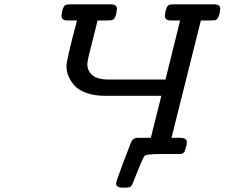

<svg xmlns="http://www.w3.org/2000/svg" viewBox="-20 -714 1041 890"><path d="M265.1 -641.1Q269 -683.1 284.2 -690.9Q289.1 -693.8 303.2 -693.8H494.1Q522 -693.8 522 -672.9Q519 -632.8 503.9 -623Q498 -619.1 479 -619.1H432.1Q425.3 -588.4 412.1 -538.1Q398.9 -487.8 391.8 -457.3Q384.8 -426.8 384.8 -417Q384.8 -383.8 410.2 -363.8Q435.1 -344.7 486.8 -345.2H747.1L814.9 -619.1H772.9Q744.1 -619.1 744.1 -641.1Q748 -683.1 763.2 -690.9Q768.1 -693.8 780.8 -693.8H973.1Q1001 -693.8 1001 -672.9Q997.1 -632.8 982.9 -623Q977.1 -619.1 958 -619.1H911.1L774.9 -75.2H814.9Q845.7 -75.2 846.2 -55.2Q846.2 -52.2 844.2 -40Q843.3 -37.1 841.6 -30Q839.8 -22.9 838.9 -21Q837.9 -19 836.4 -14.4Q835 -9.8 833.5 -8.8Q832 -7.8 829.6 -4.9Q827.1 -2 824 -1.5Q820.8 -1 816.9 -0.5Q813 0 807.1 0H725.1Q662.1 0 650.9 7.8Q643.1 13.7 596.2 133.8Q591.3 147 584.7 151.4Q578.1 155.8 564 155.8H548.8Q518.1 155.8 518.1 136.2Q518.1 128.4 550.8 41Q569.8 -7.8 586.9 -53.2Q595.7 -75.2 618.2 -75.2H679.2L728 -270H465.8Q417 -270 379.9 -283.4Q342.8 -296.9 324 -318.8Q305.2 -340.8 296.6 -362.8Q288.1 -384.8 288.1 -408.2Q288.1 -436 336.9 -619.1H293.9Q265.1 -619.1 265.1 -641.1Z"/></svg>

Font: CMU Concrete
Style: BoldItalic
Weight: 700
Italic angle: -14.04°
Version: Version 0.7.0